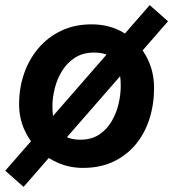

<svg xmlns="http://www.w3.org/2000/svg" viewBox="-38 -638 675 749"><path d="M54 91 -17.5 28 546 -618 617.5 -555ZM285.5 17Q235 17 190 -2Q145 -21 110.5 -54.8Q76 -88.5 56.2 -133.8Q36.5 -179 36.5 -231.5Q36.5 -294.5 55.8 -350.5Q75 -406.5 112 -450Q149 -493.5 201.2 -518.2Q253.5 -543 319.5 -543Q390.5 -543 445.2 -509.8Q500 -476.5 531.5 -420.2Q563 -364 563 -295Q563 -230.5 544.8 -173.8Q526.5 -117 491 -74.2Q455.5 -31.5 404 -7.2Q352.5 17 285.5 17ZM275.5 -93Q318.5 -93 348.5 -112.8Q378.5 -132.5 397.2 -164.2Q416 -196 424.5 -232.5Q433 -269 433 -302.5Q433 -369.5 409 -401.2Q385 -433 329 -433Q286 -433 255 -413.2Q224 -393.5 204.5 -362Q185 -330.5 175.8 -294Q166.5 -257.5 166.5 -223.5Q166.5 -156.5 193.5 -124.8Q220.5 -93 275.5 -93Z"/></svg>

Font: Google Sans Code
Style: Italic
Weight: 400
Italic angle: -10°
Monospace: yes
Designer: Google Sans Code Authors
Foundry: Google LLC
Version: Version 6.000